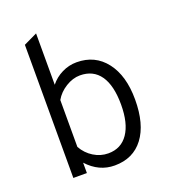

<svg xmlns="http://www.w3.org/2000/svg" viewBox="-134 -821 829 933"><g transform="rotate(-20 280.0 -355.0)"><path d="M300 12Q219 12 159.5 -53.5V0H89.5V-688.5L159.5 -722V-456.5Q184 -487.5 220 -505.2Q256 -523 296 -523Q391 -523 446.5 -451Q502 -379 502 -256Q502 -128.5 449 -58.2Q396 12 300 12ZM291 -54Q357.5 -54 393.5 -106.8Q429.5 -159.5 429.5 -256Q429.5 -354.5 393.8 -406Q358 -457.5 289.5 -457.5Q252.5 -457.5 215.8 -434.8Q179 -412 159.5 -377.5V-135Q180.5 -97.5 215.8 -75.8Q251 -54 291 -54Z"/></g></svg>

Font: Overpass Light
Style: Regular
Weight: 300
Designer: Delve Withrington, Dave Bailey, Thomas Jockin
Foundry: Delve Fonts LLC
Version: Version 4.000; ttfautohint (v1.8.3)